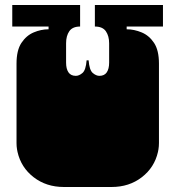

<svg xmlns="http://www.w3.org/2000/svg" viewBox="-20 -742 700 767"><path d="M235 5Q165 5 114.5 -34Q64 -73 50 -135Q49 -140 48 -145.5Q47 -151 46.5 -157.5Q46 -164 46 -170V-171Q46 -178 46 -179.5Q46 -181 46 -186.5Q46 -192 46 -209V-260Q46 -277 46 -281.5Q46 -286 46 -288Q46 -290 46 -296V-297Q46 -304 46 -305.5Q46 -307 46 -312.5Q46 -318 46 -334V-488Q46 -541 65.5 -570.5Q85 -600 114.5 -612.5Q144 -625 174 -625V-636H29V-722H300V-636Q270 -636 257 -617.5Q244 -599 244 -569V-492Q244 -467 253.5 -453Q263 -439 283 -439Q296 -439 309.5 -450.5Q323 -462 326 -501H334Q337 -462 350.5 -450.5Q364 -439 377 -439Q397 -439 406.5 -453Q416 -467 416 -492V-569Q416 -598 403 -617Q390 -636 359 -636V-722H631V-636H486V-625Q516 -625 546 -612.5Q576 -600 595.5 -570.5Q615 -541 615 -488V-334Q615 -318 615 -312.5Q615 -307 615 -305.5Q615 -304 615 -297V-296Q615 -290 615 -288Q615 -286 615 -281.5Q615 -277 615 -260V-209Q615 -193 615 -187.5Q615 -182 615 -180.5Q615 -179 615 -172V-171Q615 -165 614.5 -158Q614 -151 613 -145.5Q612 -140 611 -135Q597 -73 546.5 -34Q496 5 426 5Z"/></svg>

Font: Danfo
Style: Regular
Weight: 400
Designer: Seyi Olusanya, David Udoh, Eyiyemi Adegbite, Mirko Velimirović
Version: Version 1.000